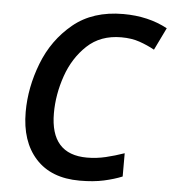

<svg xmlns="http://www.w3.org/2000/svg" viewBox="-52 -772 747 830"><g transform="rotate(5 321.0 -357.0)"><path d="M324 10Q384 10 429 0Q474 -10 508 -24V-125Q468 -111 428 -101.5Q388 -92 347 -92Q188 -92 188 -271Q188 -352 216 -433Q244 -514 302 -568.5Q360 -623 450 -623Q495 -623 529.5 -611Q564 -599 595 -582L642 -679Q559 -724 450 -724Q318 -724 233 -654Q148 -584 107 -478Q66 -372 66 -266Q66 -138 133 -64Q200 10 324 10Z"/></g></svg>

Font: Noto Sans UI Medium
Style: Italic
Weight: 500
Italic angle: -12°
Designer: Monotype Design Team
Foundry: Monotype Imaging Inc.
Version: Version 1.901